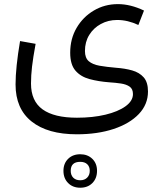

<svg xmlns="http://www.w3.org/2000/svg" viewBox="-20 -421 778 916"><path d="M667 -370.6 640.1 -301.8Q589.4 -325.7 539.1 -325.7Q496.1 -325.7 461.2 -306.6Q426.3 -287.6 405.8 -254.4Q385.3 -221.2 385.3 -177.7Q385.3 -144.5 403.6 -128.9Q421.9 -113.3 455.1 -107.4Q488.3 -101.6 533.7 -97.7Q576.2 -94.7 610.6 -85Q645 -75.2 665.5 -52Q686 -28.8 686 15.6Q686 77.1 642.3 123Q598.6 168.9 522 194.3Q445.3 219.7 346.7 219.7Q207.5 219.7 130.9 158.7Q54.2 97.7 54.2 -18.1Q54.2 -58.6 59.6 -110.1Q64.9 -161.6 75.7 -225.1L149.9 -211.9Q137.7 -145.5 132.8 -103Q127.9 -60.5 127.9 -22.5Q127.9 61 183.1 100.8Q238.3 140.6 347.2 140.6Q422.4 140.6 482.7 126.2Q543 111.8 578.6 86.2Q614.3 60.5 614.3 27.8Q614.3 3.4 598.6 -7.6Q583 -18.6 557.4 -22.5Q531.7 -26.4 501.5 -28.3Q449.7 -32.2 407.2 -43.7Q364.7 -55.2 339.8 -84.2Q314.9 -113.3 314.9 -169.4Q314.9 -235.8 345.5 -288.1Q376 -340.3 427.7 -370.8Q479.5 -401.4 542.5 -401.4Q602.5 -401.4 667 -370.6ZM362.8 314.9Q397.9 314.9 420.4 336.7Q442.9 358.4 442.9 394Q442.9 429.7 420.9 452.1Q398.9 474.6 362.8 474.6Q327.1 474.6 304.9 452.1Q282.7 429.7 282.7 394Q282.7 358.9 304.9 336.9Q327.1 314.9 362.8 314.9ZM362.8 351.1Q317.4 351.1 317.4 394Q317.4 414.6 329.6 426.8Q341.8 439 362.8 439Q383.3 439 395.8 426.5Q408.2 414.1 408.2 394Q408.2 374 396.2 362.5Q384.3 351.1 362.8 351.1Z"/></svg>

Font: Estedad-FD Regular
Style: FD-Regular
Weight: 400
Designer: Amin Abedi
Version: Version 7.3